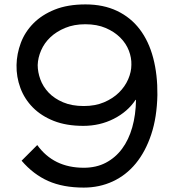

<svg xmlns="http://www.w3.org/2000/svg" viewBox="-20 -840 789 871"><path d="M694 -409Q692 -308 666 -230Q640 -152 596 -98.5Q552 -45 491.5 -17Q431 11 360 11Q266 11 198.5 -19Q131 -49 78 -111L149 -182Q223 -79 360 -79Q417 -79 460.5 -102Q504 -125 534 -165.5Q564 -206 580 -262.5Q596 -319 597 -387H595Q559 -333 496 -301Q433 -269 358 -269Q281 -269 224 -291.5Q167 -314 129 -352.5Q91 -391 72.5 -441Q54 -491 55 -545Q56 -596 74.5 -645.5Q93 -695 131.5 -734Q170 -773 228.5 -796.5Q287 -820 368 -820Q449 -820 511 -790.5Q573 -761 614 -707Q655 -653 675 -577Q695 -501 694 -409ZM576 -546Q577 -578 564.5 -610.5Q552 -643 525.5 -669.5Q499 -696 459.5 -713Q420 -730 367 -730Q316 -730 276 -713.5Q236 -697 208.5 -671Q181 -645 166.5 -611.5Q152 -578 151 -545Q151 -513 163 -480Q175 -447 200.5 -420Q226 -393 266 -376Q306 -359 360 -359Q412 -359 452 -376Q492 -393 519.5 -420Q547 -447 561.5 -480.5Q576 -514 576 -546Z"/></svg>

Font: TypoPRO Sinkin Sans
Style: 400 Regular
Weight: 400
Designer: Keith Bates
Foundry: K-Type
Version: Sinkin Sans (version 1.0)  by Keith Bates   •   © 2014   www